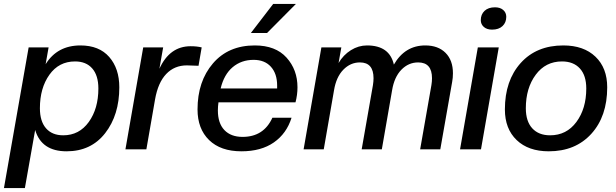

<svg xmlns="http://www.w3.org/2000/svg" viewBox="-50 -756 3120 972"><path d="M287 10Q160 10 128 -98L76 196H-30L95 -516H196L181 -431Q240 -526 357 -526Q452 -526 503 -467.5Q554 -409 554 -314Q554 -174 482.5 -82Q411 10 287 10ZM270 -71Q351 -71 399.5 -138.5Q448 -206 448 -308Q448 -374 417 -409.5Q386 -445 330 -445Q248 -445 200 -377.5Q152 -310 152 -208Q152 -142 183 -106.5Q214 -71 270 -71Z M691 0H585L675 -516H776L757 -408Q809 -522 915 -522Q947 -522 971 -516L955 -423L896 -425Q833 -425 791.5 -381.5Q750 -338 735 -253Z M1172 10Q1067 10 1008.5 -47Q950 -104 950 -202Q950 -344 1028 -435Q1106 -526 1240 -526Q1345 -526 1400.5 -464.5Q1456 -403 1456 -314Q1456 -276 1446 -238H1056Q1053 -216 1053 -197Q1053 -132 1086 -97.5Q1119 -63 1178 -63Q1285 -63 1329 -160H1426Q1401 -80 1336.5 -35Q1272 10 1172 10ZM1234 -453Q1172 -453 1128 -416Q1084 -379 1067 -308H1353V-323Q1353 -383 1321.5 -418Q1290 -453 1234 -453ZM1302 -589H1220L1333 -736H1448Z M2179 0H2077L2134 -325Q2137 -343 2137 -360Q2137 -440 2067 -440Q2018 -440 1982 -403Q1946 -366 1935 -299L1883 0H1781L1838 -325Q1841 -344 1841 -360Q1841 -440 1772 -440Q1724 -440 1688 -403Q1652 -366 1641 -299L1589 0H1487L1577 -516H1678L1664 -437Q1688 -478 1726.5 -502Q1765 -526 1808 -526Q1922 -526 1944 -429Q2000 -526 2103 -526Q2168 -526 2205.5 -488.5Q2243 -451 2243 -385Q2243 -362 2239 -341Z M2385 0H2279L2369 -516H2475ZM2441 -606Q2415 -606 2399.5 -619.5Q2384 -633 2384 -654Q2384 -683 2403 -701Q2422 -719 2456 -719Q2482 -719 2497.5 -705.5Q2513 -692 2513 -671Q2513 -642 2494 -624Q2475 -606 2441 -606Z M2735 -71Q2818 -71 2868 -138.5Q2918 -206 2918 -308Q2918 -374 2885.5 -409.5Q2853 -445 2795 -445Q2712 -445 2662 -377.5Q2612 -310 2612 -208Q2612 -142 2644.5 -106.5Q2677 -71 2735 -71ZM2728 10Q2625 10 2565.5 -47Q2506 -104 2506 -202Q2506 -348 2586 -437Q2666 -526 2802 -526Q2905 -526 2964.5 -469Q3024 -412 3024 -314Q3024 -167 2943.5 -78.5Q2863 10 2728 10Z"/></svg>

Font: Creato Display Medium
Style: Italic
Weight: 500
Italic angle: -10°
Version: Version 1.000